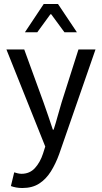

<svg xmlns="http://www.w3.org/2000/svg" viewBox="-20 -735 511 963"><path d="M92.3 208Q75.2 208 60.8 205.3Q46.4 202.6 34.7 198.2L51.3 129.4Q58.6 131.8 68.8 134.3Q79.1 136.7 87.9 136.7Q128.9 136.7 155.3 107.9Q181.6 79.1 195.8 35.2L207 0L12.2 -486.8H101.6L198.2 -221.7Q209.5 -189.9 221.7 -154.3Q233.9 -118.7 245.1 -84.5H249Q259.8 -117.7 269.5 -153.6Q279.3 -189.5 289.1 -221.7L373.5 -486.8H459L276.9 37.6Q259.3 86.4 235.1 125Q210.9 163.6 176.5 185.8Q142.1 208 92.3 208ZM105 -573.2 199.2 -714.8H271L365.7 -573.2H303.2L236.8 -663.6H232.9L167 -573.2Z"/></svg>

Font: Varta Light Medium
Style: Regular
Weight: 500
Version: Version 1.004